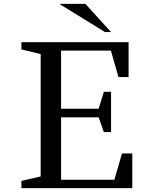

<svg xmlns="http://www.w3.org/2000/svg" viewBox="-20 -967 740 987"><path d="M90 -750H641V-571H589L550 -707H294V-408H487L514 -495H551V-288H514L487 -364H294V-43H568L607 -178H660V0H90V-37L189 -60V-689L90 -713ZM551 -802H520L285 -947H419Z"/></svg>

Font: Ledger
Style: Regular
Weight: 400
Designer: Denis Masharov
Foundry: Denis Masharov
Version: 1.001